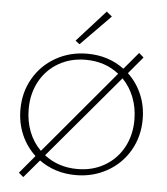

<svg xmlns="http://www.w3.org/2000/svg" viewBox="-61 -958 915 1055"><g transform="rotate(5 396.0 -431.0)"><path d="M733 -331Q733 -236 688.5 -159Q644 -82 566 -38Q488 6 393 6Q278 6 191 -57L107 42L81 20L164 -79Q114 -125 86.5 -189Q59 -253 59 -327Q59 -422 103.5 -499Q148 -576 226 -620Q304 -664 399 -664Q516 -664 603 -599L682 -693L708 -670L630 -577Q679 -531 706 -468Q733 -405 733 -331ZM191 -110 577 -569Q500 -630 393 -630Q310 -630 244 -592Q178 -554 141 -486.5Q104 -419 104 -334Q104 -266 126.5 -208.5Q149 -151 191 -110ZM688 -324Q688 -390 666 -447Q644 -504 603 -546L216 -88Q293 -28 399 -28Q482 -28 548 -66Q614 -104 651 -171.5Q688 -239 688 -324ZM328 -730 485 -904 515 -879 351 -712Z"/></g></svg>

Font: Ysabeau Light
Style: Regular
Weight: 300
Designer: Christian Thalmann (Catharsis Fonts)
Version: Version 0.003